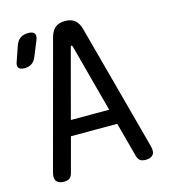

<svg xmlns="http://www.w3.org/2000/svg" viewBox="-111 -829 823 929"><g transform="rotate(-15 300.0 -365.0)"><path d="M204 -270H396L305 -611Q303 -617 300 -617Q297 -617 295 -611ZM463 -19 416 -194H184L137 -19Q133 -5 123.5 2.5Q114 10 95 10Q69 10 58 -4.5Q47 -19 55 -48L225 -681Q233 -710 251 -725Q269 -740 300 -740Q331 -740 349 -725Q367 -710 375 -681L545 -48Q553 -19 542 -4.5Q531 10 505 10Q486 10 476.5 2.5Q467 -5 463 -19ZM112 -610Q104 -590 89.5 -580Q75 -570 53 -570Q31 -570 23.5 -580.5Q16 -591 24 -611L50 -686Q58 -709 74 -719.5Q90 -730 113 -730Q136 -730 144 -719Q152 -708 143 -686Z"/></g></svg>

Font: Maple Mono NL
Style: Regular
Weight: 400
Monospace: yes
Designer: subframe7536
Version: Version 7.000